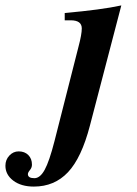

<svg xmlns="http://www.w3.org/2000/svg" viewBox="-209 -482 507 709"><path d="M239 -462 123 -18Q92 101 42 154Q-8 207 -84 207Q-131 207 -160 185Q-189 163 -189 130Q-189 108 -174.5 92.5Q-160 77 -140 77Q-118 77 -104.5 90.5Q-91 104 -91 126Q-91 137 -98.5 146Q-106 155 -106 161Q-106 176 -82 176Q-61 176 -44 145Q-27 114 -8 40L81 -310Q93 -355 93 -377Q93 -407 52 -407H30V-434Q166 -446 239 -462Z"/></svg>

Font: STIX
Style: Bold Italic
Weight: 700
Italic angle: -16.33°
Designer: MicroPress Inc., with final additions and corrections provided by Coen Hoffman, Elsevier (retired)
Version: Version 1.1.1